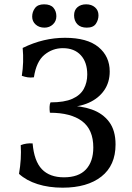

<svg xmlns="http://www.w3.org/2000/svg" viewBox="-20 -860 610 889"><path d="M270 9Q206 9 154 -7.5Q102 -24 68 -55Q74 -90 76 -123Q78 -156 76 -188Q89 -193 102.5 -195Q116 -197 131 -196Q138 -114 174 -76.5Q210 -39 276 -39Q344 -39 378 -75.5Q412 -112 412 -177Q412 -260 360 -299Q308 -338 211 -338Q209 -352 209.5 -365.5Q210 -379 214 -386Q278 -386 315 -402.5Q352 -419 368 -448.5Q384 -478 384 -515Q384 -572 354 -604.5Q324 -637 271 -637Q223 -637 185.5 -606Q148 -575 137 -502Q121 -500 108 -502Q95 -504 81 -509Q86 -540 87 -572.5Q88 -605 85 -638Q134 -662 182.5 -673.5Q231 -685 281 -685Q384 -685 436 -642Q488 -599 488 -529Q488 -479 462.5 -442Q437 -405 391.5 -384.5Q346 -364 287 -364V-371Q354 -371 405 -353Q456 -335 485.5 -295.5Q515 -256 515 -191Q515 -94 449.5 -42.5Q384 9 270 9ZM382 -732Q353 -732 338 -748Q323 -764 323 -789Q323 -813 338.5 -826.5Q354 -840 379 -840Q404 -840 420 -826Q436 -812 436 -789Q436 -768 424 -750Q412 -732 382 -732ZM186 -732Q161 -732 145 -746.5Q129 -761 129 -783Q129 -805 142 -822.5Q155 -840 184 -840Q214 -840 227.5 -824Q241 -808 241 -785Q241 -762 225 -747Q209 -732 186 -732Z"/></svg>

Font: Vollkorn
Style: Regular
Weight: 400
Designer: Friedrich Althausen
Foundry: Friedrich Althausen
Version: Version 4.104